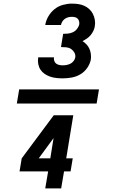

<svg xmlns="http://www.w3.org/2000/svg" viewBox="-20 -873 640 1061"><path d="M327 -440Q309 -440 291 -442Q273 -444 257 -449.5Q241 -455 227 -464.5Q213 -474 204 -487.5Q195 -501 191.5 -518.5Q188 -536 191 -554Q191 -554 191 -555Q191 -556 191 -556H278Q278 -556 278 -556Q278 -556 278 -555Q277 -545 280 -536Q283 -527 290.5 -521.5Q298 -516 307.5 -514Q317 -512 327 -512Q337 -512 348 -514Q359 -516 369 -521Q379 -526 386.5 -535.5Q394 -545 396 -556Q398 -570 391 -582.5Q384 -595 372.5 -602.5Q361 -610 346.5 -611.5Q332 -613 317 -613L329 -686Q343 -686 356.5 -687.5Q370 -689 383 -695Q396 -701 405.5 -713Q415 -725 418 -738Q419 -747 417 -755.5Q415 -764 409 -770Q403 -776 394.5 -778Q386 -780 377 -780Q367 -780 357 -777.5Q347 -775 338.5 -769Q330 -763 324.5 -754Q319 -745 317 -735H230Q234 -760 247.5 -783Q261 -806 281.5 -822.5Q302 -839 327.5 -846Q353 -853 377 -853Q395 -853 412.5 -850.5Q430 -848 445.5 -841Q461 -834 473.5 -822.5Q486 -811 493.5 -796Q501 -781 504 -763.5Q507 -746 504 -728Q502 -715 496 -702.5Q490 -690 481 -679Q472 -668 460 -660Q448 -652 436 -646Q448 -638 458 -627.5Q468 -617 474 -603.5Q480 -590 482 -574.5Q484 -559 482 -544Q477 -519 461.5 -497Q446 -475 423.5 -462Q401 -449 376 -444.5Q351 -440 327 -440ZM514 -301H73L86 -379H527ZM230 168 246 74H88L100 2L277 -236H385L346 2H382L370 74H334L318 168ZM194 2H258L276 -110Z"/></svg>

Font: Iosevka SS04 XBd Ex Obl
Style: Regular
Weight: 800
Width: 7
Italic angle: -9°
Monospace: yes
Designer: Belleve Invis
Foundry: Belleve Invis
Version: Version 19.0.0; ttfautohint (v1.8.4)